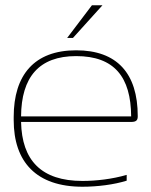

<svg xmlns="http://www.w3.org/2000/svg" viewBox="-20 -700 575 729"><path d="M503 -259C503 -422 424 -509 269 -509C110 -509 32 -415 32 -256V-244C32 -85 118 9 293 9C350 9 413 1 461 -14V-36C406 -20 345 -13 293 -13C137 -13 63 -91 60 -237H478C499 -237 503 -245 503 -259ZM60 -258C61 -407 128 -487 269 -487C414 -487 477 -408 478 -258ZM235 -556H257L369 -680H329Z"/></svg>

Font: LT Wave Thin
Style: Regular
Weight: 100
Designer: Daniel Lyons
Version: Version 2.5 (Glyphs App)